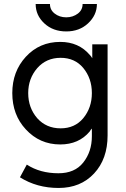

<svg xmlns="http://www.w3.org/2000/svg" viewBox="-20 -720 623 953"><path d="M157 -700Q157 -644 200 -604Q243 -564 309 -564Q374 -564 417 -604Q461 -645 461 -700H390Q390 -671 367 -653Q342 -634 309 -634Q275 -634 251 -653Q228 -671 228 -700ZM281 -433Q351 -433 393 -383Q436 -331 436 -258Q436 -185 393 -133Q351 -83 281 -83Q210 -83 165 -133Q120 -185 120 -258Q120 -330 165 -382Q210 -433 281 -433ZM279 -512Q176 -512 108 -438Q41 -365 41 -258Q41 -150 108 -78Q177 -3 279 -3Q371 -3 425 -67Q427 -71 430 -75Q433 -79 436 -82V-44Q436 33 393 87Q351 140 270 140Q179 140 113 97L79 160Q163 213 271 213Q380 213 447 141Q514 69 514 -48V-500H438V-431Q435 -436 432 -440Q429 -444 426 -447Q371 -512 279 -512Z"/></svg>

Font: Unageo
Style: Regular
Weight: 400
Designer: Richard Sepsi
Foundry: Richard Sepsi
Version: Version 2.000